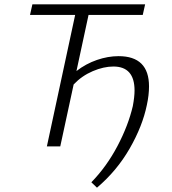

<svg xmlns="http://www.w3.org/2000/svg" viewBox="-20 -678 795 889"><path d="M670 -278Q670 -238 660 -192Q640 -94 580.5 9.5Q521 113 429 191L403 166Q474 93 524 -2Q574 -97 595 -187Q603 -230 603 -259Q603 -370 505 -370Q460 -370 409.5 -348.5Q359 -327 321 -287L259 0H197L328 -609H119L130 -658H652L641 -609H390L334 -349Q378 -383 429 -400.5Q480 -418 529 -418Q670 -418 670 -278Z"/></svg>

Font: Ysabeau Semilight
Style: Italic
Weight: 300
Italic angle: -12°
Designer: Christian Thalmann (Catharsis Fonts)
Version: Version 0.003